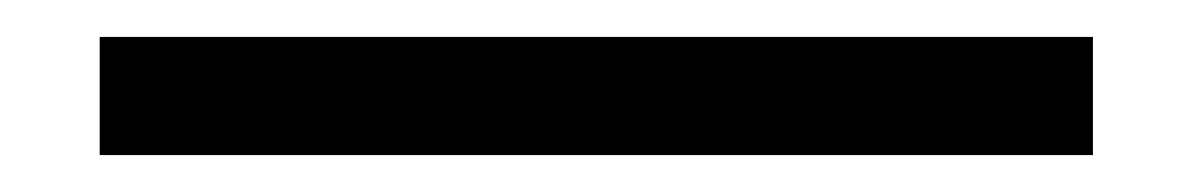

<svg xmlns="http://www.w3.org/2000/svg" viewBox="-20 110 652 104"><path d="M34 130V194H572V130Z"/></svg>

Font: Charger Sport
Style: DfBdNrw
Weight: 400
Designer: Jasper
Foundry: Cannot Into Space Fonts
Version: Version 1.1